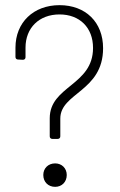

<svg xmlns="http://www.w3.org/2000/svg" viewBox="-20 -729 464 745"><path d="M183 -190H204C210 -190 214 -194 214 -200V-269C214 -369 380 -374 380 -542C380 -643 312 -709 211 -709C110 -709 40 -642 40 -544V-508C40 -502 44 -498 50 -498L69 -497C75 -497 79 -501 79 -507V-544C79 -621 132 -673 211 -673C289 -673 341 -622 341 -543C341 -397 173 -396 173 -270V-200C173 -194 177 -190 183 -190ZM194 -4C220 -4 239 -23 239 -50C239 -76 220 -95 194 -95C167 -95 148 -76 148 -50C148 -23 167 -4 194 -4Z"/></svg>

Font: Barlow ExtraLight
Style: Regular
Weight: 275
Designer: Jeremy Tribby
Foundry: Tribby Type
Version: Version 1.422;hotconv 1.0.109;makeotfexe 2.5.65596